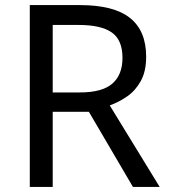

<svg xmlns="http://www.w3.org/2000/svg" viewBox="-20 -734 662 754"><path d="M294 -714Q427 -714 490.5 -663.5Q554 -613 554 -511Q554 -454 533 -416Q512 -378 479.5 -355.5Q447 -333 411 -320L607 0H502L329 -295H187V0H97V-714ZM289 -636H187V-371H294Q381 -371 421 -405.5Q461 -440 461 -507Q461 -577 419 -606.5Q377 -636 289 -636Z"/></svg>

Font: Noto Sans Old Hungarian
Style: Regular
Weight: 400
Designer: Monotype Design Team
Foundry: Monotype Imaging Inc.
Version: Version 2.005; ttfautohint (v1.8.4.7-5d5b)